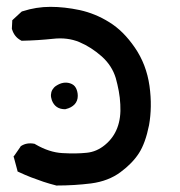

<svg xmlns="http://www.w3.org/2000/svg" viewBox="-20 -415 540 575"><path d="M147 140.1Q127.9 135.3 109.6 129.2Q91.3 123 73 116Q54.7 108.9 37.1 100.6L32.7 98.6L31.7 94.2L22 58.1L20.5 53.7L23.4 50.3L41 24.9L42 22.9L43.5 22Q60.5 11.2 83 15.6L84.5 16.1L85.9 17.1Q106.9 29.3 127.2 35.9Q147.5 42.5 167 43.5Q208 45.9 239.7 42.5Q269.5 39.6 294.4 19Q319.8 -2 331.1 -31.7Q342.8 -62 340.3 -102.1Q339.4 -122.6 335.7 -142.3Q332 -162.1 326.7 -181.2Q315.4 -218.3 285.2 -245.6Q253.4 -273.9 217.3 -289.1Q182.1 -303.7 138.7 -298.8Q92.3 -293.9 46.9 -293H44.4L42 -294.4Q22.9 -304.7 16.1 -327.1L15.6 -328.6V-330.6L16.6 -350.1V-354L19.5 -356.9L43.9 -379.4L45.9 -380.9L47.9 -381.3Q88.4 -394.5 130.9 -394.5Q172.9 -394.5 218.8 -384.8Q265.6 -374.5 307.1 -348.6Q328.6 -335.4 347.7 -316.4Q366.7 -297.4 383.8 -272.5Q418.5 -222.2 427.7 -157.7Q432.1 -126 431.6 -96.4Q431.2 -66.9 426.3 -40Q415.5 13.7 396 43.9Q376.5 74.2 340.8 100.6Q304.7 127.4 252.9 134.3Q202.6 140.6 149.4 140.6H147.9ZM174.8 -87.9Q145.5 -87.9 135.3 -114.7Q133.8 -119.1 133.1 -123.3Q132.3 -127.4 132.6 -131.3Q132.8 -135.3 133.8 -138.9Q134.8 -142.6 136.7 -146Q138.7 -149.4 141.6 -152.6Q144.5 -155.8 148.4 -158.2Q169.4 -171.9 189.9 -165.5Q195.8 -163.6 200.2 -160.2Q204.6 -156.7 207.3 -151.6Q210 -146.5 211.4 -140.6Q212.9 -134.8 212.9 -127.9Q212.9 -112.8 203.4 -102.5Q193.8 -92.3 177.2 -88.4L175.8 -87.9Z"/></svg>

Font: NaikaiFont
Style: Bold
Weight: 700
Version: Version 1.89